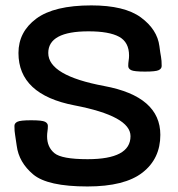

<svg xmlns="http://www.w3.org/2000/svg" viewBox="-20 -674 649 701"><path d="M565.4 -181.6Q565.4 -94.7 500.2 -43.9Q435.1 6.8 299.3 6.8Q153.8 6.8 101.3 -37.1Q48.8 -81.1 41 -142.1Q37.6 -168.5 35.2 -181.2Q32.7 -193.8 32.7 -214.4Q32.7 -224.1 43.5 -229.5Q54.2 -234.9 93.8 -234.9Q133.8 -234.9 144.3 -229.5Q154.8 -224.1 154.8 -214.4Q154.8 -203.6 153.3 -194.6Q151.9 -185.5 151.9 -176.3Q151.9 -137.2 178.5 -115Q205.1 -92.8 299.8 -92.8Q456.5 -92.8 456.5 -176.8Q456.5 -250 252 -289.3Q47.4 -328.6 47.4 -480.5Q47.4 -557.6 112.5 -606Q177.7 -654.3 313.5 -654.3Q434.6 -654.3 494.4 -610.4Q554.2 -566.4 562 -505.4Q565.4 -479 567.9 -466.3Q570.3 -453.6 570.3 -433.1Q570.3 -423.3 559.6 -418Q548.8 -412.6 509.3 -412.6Q469.2 -412.6 458.7 -418Q448.2 -423.3 448.2 -433.1Q448.2 -443.8 449.7 -452.9Q451.2 -461.9 451.2 -471.2Q451.2 -520 414.8 -539.8Q378.4 -559.6 303.2 -559.6Q156.2 -559.6 156.2 -480.5Q156.2 -397.9 360.8 -359.9Q565.4 -321.8 565.4 -181.6Z"/></svg>

Font: Bainsley
Style: Bold
Weight: 700
Designer: Paul James MIller
Foundry: High-Logic / Made with FontCreator
Version: Version 1.411;March 28, 2021;FontCreator 13.0.0.2683 64-bit